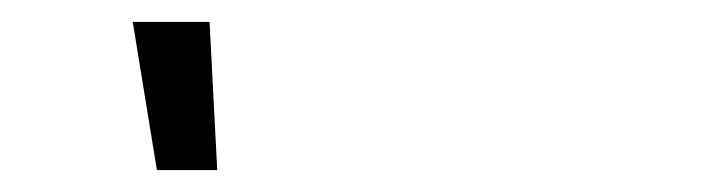

<svg xmlns="http://www.w3.org/2000/svg" viewBox="-20 -759 640 175"><path d="M178 -604H123L101 -739H171Z"/></svg>

Font: Kulim Park SemiBold
Style: Italic
Weight: 600
Italic angle: -8°
Designer: Noponies / Dale Sattler
Foundry: Noponies
Version: Version 1.000; ttfautohint (v1.8.3)